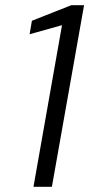

<svg xmlns="http://www.w3.org/2000/svg" viewBox="-20 -720 344 740"><path d="M109 0 219 -623 94 -588 103 -640 255 -700H304L180 0Z"/></svg>

Font: DM Sans Light
Style: Italic
Weight: 300
Italic angle: -10°
Designer: Colophon Foundry, Jonny Pinhorn
Foundry: Colophon Foundry
Version: Version 4.004;gftools[0.9.30]